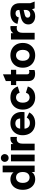

<svg xmlns="http://www.w3.org/2000/svg" viewBox="1698 -2482 796 4231"><g transform="rotate(-90 2095.5 -366.0)"><path d="M260.3 12Q195.1 12 142.5 -21.4Q89.9 -54.8 59.2 -116.1Q28.5 -177.4 28.5 -260.5Q28.5 -343.6 58.5 -405.1Q88.5 -466.7 141.1 -500.4Q193.7 -534.2 260.3 -534.2Q291 -534.2 319.5 -526.6Q348.1 -519 372.3 -503.9Q396.5 -488.8 413.6 -464.6V-705H561.6V0H421.5V-65.4Q405.4 -38.8 380.5 -21.5Q355.5 -4.1 324.8 3.9Q294 12 260.3 12ZM300.9 -111.5Q336.8 -111.5 363.9 -128.8Q391.1 -146.1 406.3 -179.4Q421.5 -212.6 421.5 -261.2Q421.5 -309.8 406.3 -343.1Q391.1 -376.3 363.9 -393.5Q336.8 -410.6 300.9 -410.6Q266 -410.6 238.7 -393.5Q211.3 -376.3 196.1 -343.1Q180.9 -309.8 180.9 -261.2Q180.9 -212.6 196.1 -179.4Q211.3 -146.1 238.7 -128.8Q266 -111.5 300.9 -111.5Z M656 0V-522.2H804V0ZM730.1 -573.5Q692.8 -573.5 668.3 -598.7Q643.8 -624 643.8 -659.3Q643.8 -694.6 668.3 -719.3Q692.8 -744.1 730.1 -744.1Q767.5 -744.1 792 -719.3Q816.5 -694.6 816.5 -659.3Q816.5 -624 792 -598.7Q767.5 -573.5 730.1 -573.5Z M898 0V-522.2H1037.4V-468.5Q1053.4 -498.5 1085.3 -516.3Q1117.2 -534.2 1162.2 -534.2Q1171.5 -534.2 1179.8 -533.4Q1188.2 -532.6 1194.5 -530.6V-389.6Q1182.3 -392.3 1171.7 -393.5Q1161.1 -394.8 1148.5 -394.8Q1118.6 -394.8 1095.3 -381.8Q1071.9 -368.8 1059 -340.6Q1046 -312.3 1046 -266.2V0Z M1499.9 12Q1418.2 12 1357.8 -22.4Q1297.3 -56.9 1264.4 -119.6Q1231.5 -182.2 1231.5 -265.8Q1231.5 -344.8 1265.5 -405.4Q1299.4 -466 1359 -500.1Q1418.6 -534.2 1494.7 -534.2Q1569.8 -534.2 1626 -503.4Q1682.2 -472.7 1713.2 -416.1Q1744.2 -359.6 1744.2 -282.1Q1744.2 -267.8 1743.1 -251.2Q1742 -234.6 1740.3 -223.7H1301.2V-319.2H1646.3L1601.7 -303.4Q1602 -343.1 1588.9 -370.4Q1575.8 -397.8 1550.9 -411.6Q1526 -425.4 1489.8 -425.4Q1456.2 -425.4 1430.2 -411.4Q1404.1 -397.3 1389.8 -369.2Q1375.6 -341.1 1375.6 -299V-236.9Q1375.6 -177.2 1407.5 -141Q1439.4 -104.7 1503.1 -104.7Q1543.9 -104.7 1573.5 -122.1Q1603.2 -139.5 1621.3 -174.3L1733.5 -118.8Q1713.1 -76.7 1678.1 -47.2Q1643.1 -17.7 1597.9 -2.9Q1552.6 12 1499.9 12Z M2062.4 12Q1985.5 12 1925.6 -21.4Q1865.6 -54.8 1831 -116.4Q1796.5 -178.1 1796.5 -261.2Q1796.5 -345.1 1831 -406.2Q1865.6 -467.4 1925.6 -500.8Q1985.5 -534.2 2062.4 -534.2Q2161.5 -534.2 2221.3 -491.5Q2281.1 -448.8 2306.1 -372.7L2168.7 -330.2Q2153.2 -375.8 2126.3 -393.2Q2099.5 -410.6 2063 -410.6Q2031.1 -410.6 2005.4 -393.8Q1979.6 -376.9 1964.3 -343.8Q1948.9 -310.7 1948.9 -261.2Q1948.9 -211.8 1964.3 -178.5Q1979.6 -145.3 2005.4 -128.4Q2031.1 -111.5 2063 -111.5Q2098.8 -111.5 2125.6 -129.1Q2152.5 -146.6 2168.7 -192.3L2306.1 -149.8Q2281.1 -74.6 2220.9 -31.3Q2160.7 12 2062.4 12Z M2586 10Q2507 10 2466 -28Q2425 -66 2425 -139V-635L2573 -698V-171Q2573 -143 2586.5 -130Q2600 -117 2626 -117Q2636 -117 2646.5 -119Q2657 -121 2669 -125V-3Q2647 4 2627 7Q2607 10 2586 10ZM2337 -407V-522H2674V-407Z M2992.4 12Q2913.4 12 2851.7 -21.3Q2790 -54.6 2754.8 -115.9Q2719.5 -177.2 2719.5 -260.9Q2719.5 -345.4 2754.8 -406.3Q2790 -467.3 2851.7 -500.7Q2913.4 -534.2 2992.4 -534.2Q3071.7 -534.2 3133.3 -500.7Q3194.9 -467.3 3230.1 -406.3Q3265.3 -345.4 3265.3 -260.9Q3265.3 -177.2 3230.1 -115.9Q3194.9 -54.6 3133.3 -21.3Q3071.7 12 2992.4 12ZM2992.4 -111.5Q3027.6 -111.5 3054.7 -128.8Q3081.8 -146.1 3097.3 -179.4Q3112.9 -212.6 3112.9 -260.9Q3112.9 -309.6 3097.3 -342.8Q3081.8 -376 3054.7 -393.3Q3027.6 -410.6 2992.4 -410.6Q2957.3 -410.6 2929.8 -393.3Q2902.3 -376 2887.1 -342.8Q2871.9 -309.6 2871.9 -260.9Q2871.9 -212.6 2887.1 -179.4Q2902.3 -146.1 2929.8 -128.8Q2957.3 -111.5 2992.4 -111.5Z M3341 0V-522.2H3480.4V-468.5Q3496.4 -498.5 3528.3 -516.3Q3560.2 -534.2 3605.2 -534.2Q3614.5 -534.2 3622.8 -533.4Q3631.2 -532.6 3637.5 -530.6V-389.6Q3625.3 -392.3 3614.7 -393.5Q3604.1 -394.8 3591.5 -394.8Q3561.6 -394.8 3538.3 -381.8Q3514.9 -368.8 3502 -340.6Q3489 -312.3 3489 -266.2V0Z M3855.3 12Q3773.9 12 3723.5 -29.2Q3673 -70.3 3673 -138.1Q3673 -205.2 3716.6 -246.8Q3760.1 -288.4 3838.1 -304.3L4042.1 -346.7V-254.6L3889.8 -218.1Q3857.1 -210.1 3839.7 -195.5Q3822.4 -180.9 3822.4 -153.9Q3822.4 -126.1 3842.4 -111.2Q3862.4 -96.4 3892 -96.4Q3924.2 -96.4 3946.5 -109.4Q3968.8 -122.3 3980.9 -145.3Q3993.1 -168.3 3993.1 -197.7V-341.1Q3993.1 -381.5 3973.3 -401.5Q3953.4 -421.5 3914.8 -421.5Q3879 -421.5 3857.1 -402.9Q3835.2 -384.3 3827.5 -349.9L3685.1 -378.2Q3701.3 -451.9 3763.7 -493Q3826.1 -534.2 3919.8 -534.2Q4032.6 -534.2 4086.9 -480Q4141.1 -425.9 4141.1 -329.8V-98.3L4177.7 0H4027.1L4006.8 -57.6Q3983.3 -24.1 3945 -6Q3906.7 12 3855.3 12Z"/></g></svg>

Font: TikTok Sans Light
Style: Regular
Weight: 300
Version: Version 4.000